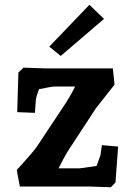

<svg xmlns="http://www.w3.org/2000/svg" viewBox="-20 -780 557 803"><path d="M348 0H63L50 -69Q124 -150 135 -168L257 -352Q263 -361 270 -373.5Q277 -386 285 -400L294 -418H208Q196 -418 143 -407Q132 -377 130 -363L126 -308L52 -311L57 -477L78 -497L112 -496L170 -494H452L459 -426L381 -327L260 -142Q246 -118 225 -76H312Q318 -76 384 -86L400 -130L406 -173L474 -167L463 -17L444 3Q363 0 348 0ZM186 -585 354 -760 415 -701 234 -546Z"/></svg>

Font: Andada Pro ExtraBold
Style: Regular
Weight: 800
Designer: Carolina Giovagnoli
Foundry: Huerta Tipografica
Version: Version 3.005; ttfautohint (v1.8.4)